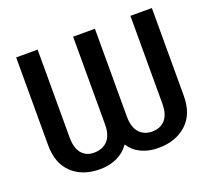

<svg xmlns="http://www.w3.org/2000/svg" viewBox="-122 -868 1139 1035"><g transform="rotate(-20 447.5 -350.5)"><path d="M284.7 10.3Q186 10.3 125.7 -46.1Q65.4 -102.5 65.4 -207.5V-710.9H188.5V-207.5Q188.5 -146.5 214.4 -115.5Q240.2 -84.5 284.7 -84.5Q334.5 -84.5 363.3 -115.2Q392.1 -146 392.1 -207.5V-710.9H517.1V-207.5Q517.1 -146.5 544.7 -115.5Q572.3 -84.5 619.1 -84.5Q666 -84.5 693.4 -115.2Q720.7 -146 720.7 -207.5V-710.9H843.8V-207.5Q843.8 -102.1 781.7 -45.9Q719.7 10.3 619.1 10.3Q565.4 10.3 522.5 -10Q479.5 -30.3 454.1 -69.8Q426.8 -30.3 383.1 -10Q339.4 10.3 284.7 10.3Z"/></g></svg>

Font: Roboto Slab Medium
Style: Regular
Weight: 500
Designer: Google
Version: Version 2.001; ttfautohint (v1.8.3)